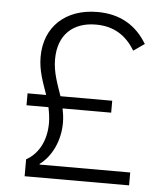

<svg xmlns="http://www.w3.org/2000/svg" viewBox="-51 -756 692 802"><g transform="rotate(5 294.5 -355.0)"><path d="M520 0V-54H140V-57C188 -92 222 -159 222 -236C222 -258 219 -277 215 -296H419V-346H202C186 -394 166 -441 166 -498C166 -602 229 -657 324 -657C398 -657 451 -624 488 -562L534 -594C489 -669 421 -710 326 -710C191 -710 105 -628 105 -503C105 -443 125 -396 142 -346H64V-296H156C160 -276 164 -254 164 -230C164 -163 138 -102 82 -71V0Z"/></g></svg>

Font: IBM Plex Devanagari Light
Style: Regular
Weight: 300
Designer: Mike Abbink, Paul van der Laan, Pieter van Rosmalen, Erin McLaughlin
Foundry: Bold Monday
Version: Version 1.0